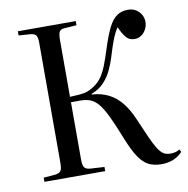

<svg xmlns="http://www.w3.org/2000/svg" viewBox="-83 -813 889 908"><g transform="rotate(-10 362.0 -359.5)"><path d="M620 14Q586 14 560 1.5Q534 -11 511.5 -44.5Q489 -78 465 -139Q438 -208 417.5 -250Q397 -292 379 -313Q361 -334 341 -341.5Q321 -349 296 -349H249V-74Q249 -48 255.5 -37Q262 -26 284 -24L352 -20V0H60V-20L119 -25Q138 -28 144 -38.5Q150 -49 150 -76V-652Q150 -677 143.5 -687Q137 -697 117 -699L60 -703V-723H338V-703L279 -699Q260 -698 254.5 -686Q249 -674 249 -648V-375Q269 -376 286.5 -377Q304 -378 319 -381Q334 -384 347 -391Q379 -407 398 -430.5Q417 -454 431 -489.5Q445 -525 460 -573Q479 -632 496.5 -667Q514 -702 536.5 -717.5Q559 -733 590 -733Q611 -733 627 -723.5Q643 -714 652.5 -698Q662 -682 662 -662Q662 -644 653.5 -627.5Q645 -611 630.5 -601Q616 -591 599 -591Q571 -591 555 -612Q539 -633 528 -660Q520 -649 513 -635Q506 -621 497 -597Q488 -573 474 -527Q465 -497 450.5 -466Q436 -435 412.5 -410Q389 -385 352 -371V-368Q397 -365 431.5 -348Q466 -331 493.5 -297.5Q521 -264 543 -211Q566 -157 582 -121.5Q598 -86 611 -65.5Q624 -45 637.5 -36.5Q651 -28 670 -28Q682 -28 693.5 -30.5Q705 -33 715 -40L722 -27Q700 -5 675.5 4.5Q651 14 620 14Z"/></g></svg>

Font: Literata 60pt
Style: Regular
Weight: 400
Designer: Latin by Veronika Burian and Jose Scaglione. Greek by Irene Vlachou. Cyrillic by Vera Evstafieva.
Foundry: TypeTogether
Version: Version 3.002